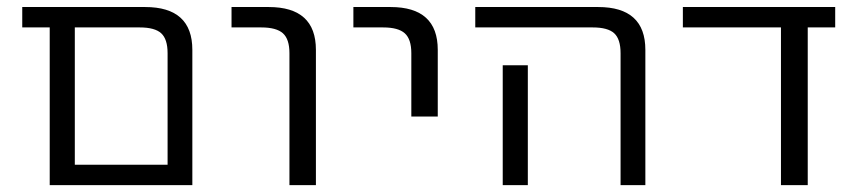

<svg xmlns="http://www.w3.org/2000/svg" viewBox="-20 -540 2505 560"><path d="M468.8 -384.8Q468.8 -425.8 450.2 -442.9Q431.6 -460 387.7 -460H198.2V-59.6H468.8ZM198.2 0H125V-460H44.9V-519.5H403.3Q541 -519.5 541 -394.5V0Z M655.3 -460V-519.5H763.7Q901.4 -519.5 901.4 -394.5V0H824.2V-384.8Q824.2 -425.8 805.2 -442.9Q786.1 -460 742.2 -460Z M1010.7 -460V-519.5H1119.1Q1256.8 -519.5 1256.8 -394.5V-200.2H1179.7V-384.8Q1179.7 -425.8 1160.6 -442.9Q1141.6 -460 1097.7 -460Z M1519.5 -349.6V-73.2V0H1446.3V-73.2V-349.6ZM1366.2 -460V-519.5H1724.6Q1862.3 -519.5 1862.3 -394.5V0H1790V-384.8Q1790 -425.8 1771.5 -442.9Q1752.9 -460 1709 -460Z M2335.9 0H2257.8V-460H1971.7V-519.5H2416V-460H2335.9Z"/></svg>

Font: Mgen+ 1c regular
Style: Regular
Weight: 400
Designer: [Source Han Sans]
Ryoko NISHIZUKA  (kana & ideographs); Paul D. Hunt (Latin, Greek & Cyrillic); Wenlong ZHANG  (bopomofo
Version: Version 1.059.20150602